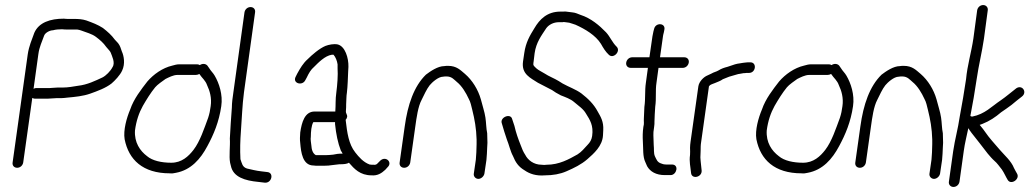

<svg xmlns="http://www.w3.org/2000/svg" viewBox="-20 -712 4080 761"><path d="M204 -323H222C229 -323 238 -324 246 -325C279 -328 310 -331 338 -341C366 -351 399 -363 422 -381C435 -392 456 -414 464 -432C477 -459 471 -491 463 -508C459 -520 456 -531 448 -541L435 -555C422 -573 406 -587 388 -601C368 -614 347 -622 322 -631C306 -636 292 -637 272 -637H252C247 -637 240 -637 233 -638C179 -638 134 -623 116 -582C106 -554 95 -530 90 -497L30 -68C28 -56 36 -47 48 -47C60 -47 70 -56 72 -68L108 -324C112 -322 114 -321 117 -321H171C181 -321 193 -323 204 -323ZM226 -596C233 -595 240 -595 246 -595H286C292 -594 297 -593 302 -591C323 -583 344 -578 360 -566C376 -554 390 -542 401 -526L414 -511C416 -508 418 -506 419 -503C423 -491 438 -464 426 -446C418 -430 400 -412 386 -405C358 -392 326 -376 289 -372C270 -369 250 -365 228 -365H208C197 -365 186 -363 177 -363H123C120 -363 117 -362 113 -360L132 -497C136 -527 146 -545 155 -571C159 -582 177 -592 190 -592C200 -595 214 -596 226 -596Z M772 -454C769 -456 765 -457 762 -457H689C682 -457 673 -455 663 -452C624 -443 588 -417 564 -389C540 -358 510 -320 496 -278C482 -245 468 -196 474 -160C490 -79 546 -25 653 -25C661 -24 669 -25 677 -27C737 -38 775 -82 802 -133C827 -179 848 -229 857 -291C864 -337 848 -383 831 -412C824 -424 817 -429 809 -442L802 -452C795 -460 782 -461 772 -454ZM770 -419C782 -401 794 -394 801 -374C811 -353 820 -324 815 -291C813 -275 810 -260 805 -245C789 -202 773 -152 747 -118C727 -92 700 -67 659 -67C620 -67 584 -75 563 -93C535 -114 512 -147 515 -195C520 -233 531 -265 546 -292C561 -318 577 -344 595 -366C603 -376 626 -392 636 -399C648 -405 667 -415 683 -415H756C760 -415 765 -416 770 -419Z M949 -663 905 -346C902 -326 899 -304 899 -286C896 -246 893 -203 891 -163C893 -133 887 -94 892 -67C893 -61 894 -61 895 -55C904 -10 951 4 1004 9L1029 12C1057 15 1067 -27 1040 -30L1015 -33C996 -35 977 -40 959 -44C940 -50 939 -65 933 -81C931 -118 932 -154 935 -194C939 -245 940 -293 947 -346L991 -663C993 -675 985 -684 973 -684C961 -684 951 -675 949 -663Z M1309 -270H1227C1188 -270 1176 -228 1170 -187C1169 -170 1168 -160 1170 -145C1173 -109 1179 -56 1223 -56C1228 -55 1235 -55 1244 -55H1263C1275 -55 1289 -56 1300 -58L1317 -60C1322 -61 1327 -61 1331 -61C1341 -61 1356 -62 1363 -67C1384 -43 1407 -17 1453 -17C1476 -15 1492 -25 1507 -39L1516 -49C1537 -68 1510 -95 1488 -76L1478 -66C1473 -60 1469 -58 1460 -59C1455 -59 1450 -59 1445 -60C1420 -69 1402 -90 1388 -108C1362 -141 1356 -185 1350 -237C1353 -240 1355 -244 1356 -249C1357 -258 1350 -262 1351 -272C1352 -283 1352 -292 1352 -299L1353 -323C1353 -330 1354 -338 1355 -345C1358 -369 1359 -406 1360 -429L1361 -447C1362 -482 1348 -529 1318 -536C1303 -539 1283 -535 1270 -530C1246 -520 1217 -495 1199 -477C1182 -462 1170 -442 1158 -420L1152 -408C1138 -382 1178 -370 1190 -394L1196 -405C1204 -422 1212 -436 1225 -447C1242 -464 1268 -491 1295 -495H1302C1310 -486 1316 -471 1318 -457V-441C1320 -415 1317 -375 1313 -345C1309 -318 1311 -296 1309 -270ZM1222 -228H1308V-220C1312 -181 1319 -146 1331 -115C1334 -111 1336 -107 1338 -103H1336C1330 -103 1324 -103 1317 -102L1300 -99C1290 -98 1279 -97 1269 -97H1232C1219 -104 1215 -120 1214 -136C1213 -147 1210 -159 1212 -170C1212 -189 1214 -215 1222 -228Z M1606 -68 1626 -210C1631 -246 1637 -290 1651 -316C1660 -334 1671 -359 1683 -374C1692 -385 1717 -408 1736 -408C1741 -409 1745 -409 1750 -409C1771 -409 1780 -396 1791 -387C1811 -371 1827 -344 1838 -320C1845 -308 1848 -292 1852 -276C1861 -240 1868 -202 1869 -159V-141C1869 -129 1868 -119 1868 -108C1867 -98 1867 -88 1866 -79L1858 -24C1856 -13 1865 -3 1876 -3C1887 -3 1898 -13 1900 -24L1908 -78C1910 -95 1910 -110 1911 -128L1912 -146C1911 -159 1912 -170 1911 -184C1907 -202 1907 -227 1904 -246C1901 -268 1891 -297 1886 -318C1875 -357 1852 -394 1823 -419C1805 -434 1790 -451 1756 -451C1751 -451 1746 -451 1741 -450C1715 -450 1685 -429 1668 -416C1621 -370 1596 -298 1584 -210L1564 -68C1562 -56 1570 -47 1582 -47C1594 -47 1604 -56 1606 -68Z M2424 -527C2407 -543 2398 -567 2382 -584C2356 -611 2322 -640 2281 -653C2270 -657 2261 -662 2248 -663L2232 -665C2225 -666 2219 -667 2213 -666H2201C2149 -666 2119 -636 2098 -600C2080 -571 2064 -544 2058 -502L2053 -468C2046 -418 2083 -403 2112 -384C2130 -375 2151 -364 2168 -355L2183 -345C2189 -342 2196 -338 2203 -334C2221 -327 2241 -320 2255 -308C2272 -293 2292 -281 2303 -261C2318 -237 2333 -215 2327 -173C2325 -158 2318 -147 2309 -138C2296 -124 2285 -110 2269 -100C2235 -81 2197 -59 2146 -59C2140 -58 2134 -58 2127 -59C2095 -59 2072 -78 2062 -98C2054 -110 2049 -122 2044 -136C2034 -161 2025 -186 2019 -213L2010 -240C2004 -265 1960 -247 1969 -223C1975 -202 1982 -179 1989 -159C1997 -140 2003 -112 2013 -94C2023 -69 2035 -51 2059 -37C2079 -23 2105 -14 2140 -17C2171 -17 2200 -22 2225 -33C2255 -46 2284 -60 2308 -81C2333 -103 2368 -133 2370 -176L2371 -196C2373 -230 2361 -249 2349 -270C2333 -300 2311 -321 2284 -342C2262 -358 2235 -367 2210 -381L2194 -391C2176 -402 2156 -409 2138 -421C2127 -428 2115 -433 2106 -441C2103 -444 2093 -452 2094 -457C2094 -460 2094 -464 2095 -468L2099 -501C2105 -544 2126 -571 2145 -600C2155 -614 2174 -624 2195 -624H2210C2213 -625 2216 -625 2221 -624L2236 -622C2245 -620 2253 -616 2261 -614C2299 -597 2341 -572 2362 -538C2371 -522 2380 -507 2393 -495C2411 -477 2442 -509 2424 -527Z M2462 -464C2460 -452 2468 -443 2480 -443H2548L2540 -384C2535 -351 2539 -322 2534 -288C2533 -272 2533 -257 2532 -242C2531 -230 2534 -223 2530 -209C2527 -188 2527 -169 2528 -152C2530 -123 2527 -91 2538 -69C2542 -61 2541 -61 2545 -53C2557 -32 2580 -18 2615 -18H2638C2662 -18 2673 -60 2643 -60H2620C2611 -60 2605 -62 2598 -65C2585 -70 2582 -80 2576 -92C2570 -105 2573 -121 2571 -138C2571 -161 2569 -168 2570 -189C2571 -200 2575 -219 2574 -230C2574 -249 2576 -269 2577 -289C2582 -323 2577 -352 2582 -384L2590 -443H2686C2698 -443 2708 -452 2710 -464C2712 -476 2704 -485 2692 -485H2596L2608 -570C2608 -573 2610 -578 2611 -583L2613 -593C2620 -621 2580 -624 2573 -599L2570 -588C2568 -580 2567 -573 2566 -568L2554 -485H2486C2474 -485 2464 -476 2462 -464Z M2761 -36C2760 -49 2758 -62 2757 -74L2756 -88C2756 -98 2757 -105 2757 -115C2757 -125 2757 -138 2759 -149L2790 -370L2792 -372C2795 -377 2807 -380 2814 -383C2827 -389 2834 -390 2845 -398C2853 -402 2862 -404 2870 -408L2901 -417C2905 -418 2907 -419 2910 -419C2917 -420 2922 -421 2927 -422C2930 -422 2934 -422 2939 -423H2949C2976 -423 2981 -465 2954 -465H2944C2937 -464 2930 -464 2925 -463L2913 -461C2906 -460 2899 -459 2893 -457L2863 -447C2851 -444 2839 -440 2828 -433C2818 -427 2811 -427 2799 -420L2784 -413C2769 -407 2751 -389 2748 -370L2717 -150C2716 -142 2715 -134 2715 -126C2715 -116 2716 -107 2715 -98C2711 -71 2717 -50 2719 -27C2721 0 2763 -9 2761 -36Z M3276 -454C3273 -456 3269 -457 3266 -457H3193C3186 -457 3177 -455 3167 -452C3128 -443 3092 -417 3068 -389C3044 -358 3014 -320 3000 -278C2986 -245 2972 -196 2978 -160C2994 -79 3050 -25 3157 -25C3165 -24 3173 -25 3181 -27C3241 -38 3279 -82 3306 -133C3331 -179 3352 -229 3361 -291C3368 -337 3352 -383 3335 -412C3328 -424 3321 -429 3313 -442L3306 -452C3299 -460 3286 -461 3276 -454ZM3274 -419C3286 -401 3298 -394 3305 -374C3315 -353 3324 -324 3319 -291C3317 -275 3314 -260 3309 -245C3293 -202 3277 -152 3251 -118C3231 -92 3204 -67 3163 -67C3124 -67 3088 -75 3067 -93C3039 -114 3016 -147 3019 -195C3024 -233 3035 -265 3050 -292C3065 -318 3081 -344 3099 -366C3107 -376 3130 -392 3140 -399C3152 -405 3171 -415 3187 -415H3260C3264 -415 3269 -416 3274 -419Z M3412 -68 3432 -210C3437 -246 3443 -290 3457 -316C3466 -334 3477 -359 3489 -374C3498 -385 3523 -408 3542 -408C3547 -409 3551 -409 3556 -409C3577 -409 3586 -396 3597 -387C3617 -371 3633 -344 3644 -320C3651 -308 3654 -292 3658 -276C3667 -240 3674 -202 3675 -159V-141C3675 -129 3674 -119 3674 -108C3673 -98 3673 -88 3672 -79L3664 -24C3662 -13 3671 -3 3682 -3C3693 -3 3704 -13 3706 -24L3714 -78C3716 -95 3716 -110 3717 -128L3718 -146C3717 -159 3718 -170 3717 -184C3713 -202 3713 -227 3710 -246C3707 -268 3697 -297 3692 -318C3681 -357 3658 -394 3629 -419C3611 -434 3596 -451 3562 -451C3557 -451 3552 -451 3547 -450C3521 -450 3491 -429 3474 -416C3427 -370 3402 -298 3390 -210L3370 -68C3368 -56 3376 -47 3388 -47C3400 -47 3410 -56 3412 -68Z M3853 -671 3838 -559C3830 -505 3814 -453 3809 -398C3802 -350 3793 -298 3784 -250C3777 -201 3765 -161 3758 -113L3741 8C3739 20 3748 29 3759 29C3771 29 3781 20 3783 8L3800 -114C3804 -144 3812 -175 3818 -204C3821 -199 3825 -193 3831 -185C3851 -159 3875 -130 3895 -103L3908 -88C3913 -83 3917 -78 3922 -74C3931 -67 3943 -50 3951 -40C3960 -27 3966 -12 3974 1C3987 23 4024 -2 4011 -24C4007 -32 4003 -37 3999 -46C3988 -74 3961 -97 3943 -118L3911 -155C3890 -179 3883 -194 3863 -217L3874 -221C3902 -232 3926 -248 3948 -267C3960 -275 3977 -287 3989 -296C4003 -307 4016 -319 4030 -329C4053 -346 4032 -378 4008 -362C3987 -346 3968 -329 3946 -314C3910 -290 3884 -260 3834 -250H3831C3830 -251 3827 -252 3826 -252C3835 -298 3844 -350 3851 -398C3859 -454 3872 -504 3880 -559L3895 -671C3897 -683 3888 -692 3877 -692C3865 -692 3855 -683 3853 -671Z"/></svg>

Font: PolanStronk
Style: Ita
Weight: 500
Version: Version 1.0